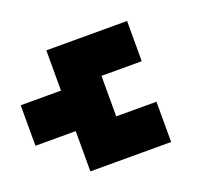

<svg xmlns="http://www.w3.org/2000/svg" viewBox="-96 -673 913 805"><g transform="rotate(-20 360.5 -270.0)"><path d="M179.7 -179.7Q120.1 -179.7 0 -179.7Q0 -240.2 0 -360.4Q59.6 -360.4 179.7 -360.4Q179.7 -419.9 179.7 -540Q299.8 -540 540 -540Q540 -480.5 540 -360.4Q480.5 -360.4 360.4 -360.4Q360.4 -299.8 360.4 -179.7Q419.9 -179.7 540 -179.7Q540 -120.1 540 0Q419.9 0 179.7 0Q179.7 -59.6 179.7 -179.7Z"/></g></svg>

Font: Pixelfont
Style: 5 px
Weight: 400
Designer: Eugene Lysy
Version: Version 1.0.2 (beta)